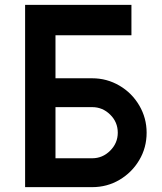

<svg xmlns="http://www.w3.org/2000/svg" viewBox="-20 -770 665 790"><path d="M583.3 -224Q583.3 -162.5 553.1 -111.5Q522.9 -60.4 471.9 -30.2Q420.8 0 359.4 0H83.3V-750H520.8V-625H208.3V-447.9H359.4Q419.8 -447.9 471.4 -417.7Q522.9 -387.5 553.1 -335.9Q583.3 -284.4 583.3 -224ZM464.6 -224Q464.6 -267.7 433.3 -298.4Q402.1 -329.2 359.4 -329.2H208.3V-118.8H359.4Q402.1 -118.8 433.3 -150Q464.6 -181.2 464.6 -224Z"/></svg>

Font: Vladivostok Bold
Style: Regular
Weight: 700
Width: 4
Designer: Michael Sharanda
Foundry: Michael Sharanda
Version: Version 1.005